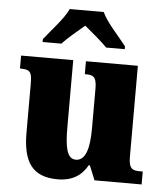

<svg xmlns="http://www.w3.org/2000/svg" viewBox="-54 -814 757 873"><g transform="rotate(5 324.5 -378.0)"><path d="M119 -619V-606H205C225 -629 277 -673 306 -697C334 -674 391 -626 409 -606H494V-619C465 -657 404 -721 384 -766H229C209 -721 148 -657 119 -619ZM241 10C308 10 350 -18 377 -66H382L409 0H624V-59H612C580 -59 560 -63 560 -120V-536H323V-477H327C359 -477 377 -472 377 -417V-233C377 -142 360 -86 316 -86C275 -86 265 -139 265 -230V-536H27V-477H30C78 -477 82 -462 82 -405V-189C82 -55 126 10 241 10Z"/></g></svg>

Font: Noto Serif Sinhala SemiCondensed Black
Style: Regular
Weight: 900
Width: 4
Designer: Jelle Bosma - Monotype Design Team
Foundry: Monotype Imaging Inc.
Version: Version 2.007